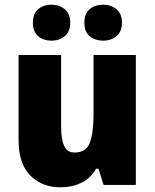

<svg xmlns="http://www.w3.org/2000/svg" viewBox="-20 -787 658 817"><path d="M558 -553V0H421L399 -69H389Q365 -28 325.5 -9Q286 10 237 10Q159 10 109 -40Q59 -90 59 -193V-553H240V-249Q240 -195 253 -166.5Q266 -138 297 -138Q347 -138 362.5 -180.5Q378 -223 378 -300V-553ZM120 -690Q120 -729 142.5 -748Q165 -767 199 -767Q233 -767 256 -747.5Q279 -728 279 -690Q279 -653 256 -633.5Q233 -614 199 -614Q165 -614 142.5 -633Q120 -652 120 -690ZM339 -690Q339 -729 361.5 -748Q384 -767 419 -767Q453 -767 476 -747.5Q499 -728 499 -690Q499 -653 476 -633.5Q453 -614 419 -614Q384 -614 361.5 -633Q339 -652 339 -690Z"/></svg>

Font: Noto Sans Myanmar UI SemiCondensed Black
Style: Regular
Weight: 900
Width: 4
Designer: Monotype Design Team
Foundry: Monotype Imaging Inc.
Version: Version 2.103; ttfautohint (v1.8.4.7-5d5b)